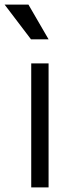

<svg xmlns="http://www.w3.org/2000/svg" viewBox="-73 -810 292 830"><path d="M62 0V-536H137V0ZM61 -640 -53 -790H50L137 -640Z"/></svg>

Font: Kosmopol Plus Jakarta Sans
Style: Regular
Weight: 400
Designer: Gumpita Rahayu
Foundry: Tokotype
Version: Version 2.006